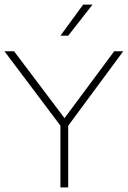

<svg xmlns="http://www.w3.org/2000/svg" viewBox="-26 -819 559 839"><path d="M238 0V-285.5L247 -258L-6.5 -595H35.5L264 -292H248L473 -595H512.5L263.5 -258L272 -285.5V0ZM238 -663 337.5 -799H378.5L272 -663Z"/></svg>

Font: Encode Sans SC SemiExpanded Thin
Style: Regular
Weight: 250
Width: 6
Designer: Multiple Designers
Foundry: Impallari Type
Version: Version 3.002